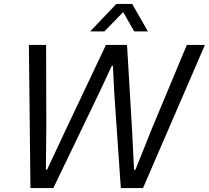

<svg xmlns="http://www.w3.org/2000/svg" viewBox="-20 -958 1064 978"><path d="M135.1 0 127.1 -729H214.9L215.9 -307.1L213.7 -93.9H219.9L313.7 -294.4L519.6 -729H627.1L652.4 -299.4L662.9 -92.6H669.4L755.4 -307L931.7 -729H1023.7L708.4 0H595.4L562 -485.1L555.1 -622.9H549.6L488.4 -491.9L251.7 0ZM439.3 -798.1 572.6 -937.9H653.4L733.3 -798.1H663.7L607.4 -896.3L511.7 -798.1Z"/></svg>

Font: Mona Sans
Style: Italic
Weight: 200
Italic angle: -11.6951°
Designer: Deni Anggara
Foundry: GitHub
Version: Version 2.000